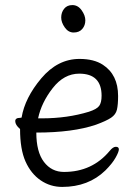

<svg xmlns="http://www.w3.org/2000/svg" viewBox="-20 -718 540 756"><path d="M225 18Q178 18 140 -8Q102 -34 80.5 -82Q59 -130 59 -210Q40 -226 40 -241Q40 -254 59 -254L65 -255Q78 -333 142.5 -409.5Q207 -486 293 -486Q350 -486 385 -463Q445 -424 445 -340Q445 -306 440.5 -286.5Q436 -267 417.5 -254.5Q399 -242 358 -227Q267 -196 123 -196Q123 -120 153 -80.5Q183 -41 232 -41Q343 -41 412 -124Q425 -140 436 -140Q448 -140 448 -130Q448 -120 435 -97Q422 -74 395 -47Q328 18 225 18ZM270 -590Q249 -590 235 -610Q221 -630 221 -649Q221 -669 232.5 -683.5Q244 -698 265 -698Q287 -698 301.5 -677.5Q316 -657 316 -638Q316 -618 304 -604Q292 -590 270 -590ZM145 -252Q245 -252 330 -278Q361 -288 370.5 -301Q380 -314 380 -341Q380 -428 292 -428Q232 -428 187.5 -371Q143 -314 130 -252Z"/></svg>

Font: Moon Stars Kai HW
Style: Regular
Weight: 400
Designer: GuiWonder
Version: Version 1.101